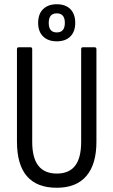

<svg xmlns="http://www.w3.org/2000/svg" viewBox="-20 -878 535 906"><path d="M248 8Q154 8 107 -46.5Q60 -101 60 -210V-646Q60 -655 69 -655H124Q132 -655 132 -646V-209Q132 -133 161 -96Q190 -59 248 -59Q306 -59 334.5 -96Q363 -133 363 -209V-646Q363 -655 371 -655H426Q435 -655 435 -646V-209Q435 -103 387.5 -47.5Q340 8 248 8ZM248 -683Q207 -683 183.5 -706Q160 -729 160 -770Q160 -812 183.5 -835Q207 -858 248 -858Q289 -858 312 -835Q335 -812 335 -770Q335 -729 312 -706Q289 -683 248 -683ZM248 -725Q286 -725 286 -770Q286 -815 248 -815Q210 -815 210 -770Q210 -725 248 -725Z"/></svg>

Font: Sofia Sans Condensed
Style: Regular
Weight: 400
Designer: Botio Nikoltchev, Ani Petrova
Foundry: lettersoup
Version: Version 4.100